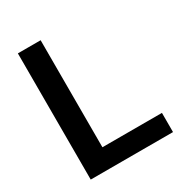

<svg xmlns="http://www.w3.org/2000/svg" viewBox="-175 -858 910 975"><g transform="rotate(-30 280.0 -370.0)"><path d="M73 0V-740H206.5V-112.5H555.5V0Z"/></g></svg>

Font: Encode Sans SC Condensed Thin SemiBold
Style: Regular
Weight: 600
Version: Version 3.002